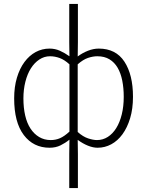

<svg xmlns="http://www.w3.org/2000/svg" viewBox="-20 -739 748 976"><path d="M332 217V44L333 -29Q312 -12 287.5 0Q263 12 232 12Q150 12 101 -52.5Q52 -117 52 -239Q52 -297 66 -344Q80 -391 104.5 -424Q129 -457 161.5 -474.5Q194 -492 232 -492Q260 -492 284.5 -481Q309 -470 333 -453L332 -524V-719H376V-524L375 -452Q399 -470 427 -481Q455 -492 482 -492Q569 -492 612.5 -425.5Q656 -359 656 -247Q656 -186 641.5 -138Q627 -90 602.5 -56.5Q578 -23 545.5 -5.5Q513 12 476 12Q453 12 427 1.5Q401 -9 375 -28L376 44V217ZM238 -27Q263 -27 285 -36.5Q307 -46 333 -70V-412Q308 -435 283.5 -444Q259 -453 234 -453Q205 -453 180 -436.5Q155 -420 137 -391.5Q119 -363 109 -323.5Q99 -284 99 -239Q99 -191 108 -152Q117 -113 135 -85.5Q153 -58 179 -42.5Q205 -27 238 -27ZM473 -27Q503 -27 528 -43Q553 -59 571 -88Q589 -117 599 -157.5Q609 -198 609 -247Q609 -291 601.5 -329Q594 -367 578 -394.5Q562 -422 536.5 -437.5Q511 -453 475 -453Q452 -453 427 -444.5Q402 -436 375 -412V-68Q402 -44 428 -35.5Q454 -27 473 -27Z"/></svg>

Font: CV Source Sans Light
Style: Regular
Weight: 300
Designer: Paul D. Hunt
Foundry: Adobe Systems Incorporated
Version: Version 3.001